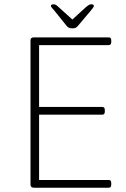

<svg xmlns="http://www.w3.org/2000/svg" viewBox="-20 -874 586 894"><path d="M138 0Q122 0 122 -14V-686Q122 -700 138 -700H486Q498 -700 498 -686V-678Q498 -664 486 -664H162V-376H456Q468 -376 468 -362V-354Q468 -340 456 -340H162V-36H486Q498 -36 498 -22V-14Q498 0 486 0ZM404 -854Q409 -854 413 -852.5Q417 -851 417 -847Q417 -843 413 -837.5Q409 -832 404 -826L345 -756Q340 -750 336 -747Q332 -744 327.5 -743Q323 -742 317 -742Q311 -742 306.5 -743Q302 -744 298 -746.5Q294 -749 290 -754L231 -827Q227 -832 222 -837.5Q217 -843 217 -847Q217 -851 221.5 -852.5Q226 -854 231 -854Q236 -854 242 -850Q248 -846 255 -839L317 -783L378 -839Q386 -846 392.5 -850Q399 -854 404 -854Z"/></svg>

Font: Asap Thin
Style: Regular
Weight: 250
Designer: Pablo Cosgaya
Foundry: Omnibus-Type
Version: Version 3.001